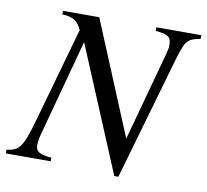

<svg xmlns="http://www.w3.org/2000/svg" viewBox="-95 -736 898 834"><g transform="rotate(10 353.5 -319.0)"><path d="M727 -653H529V-637C586 -632 598 -622 598 -586C598 -574 596 -563 590 -542L484 -154L277 -653H117V-637C164 -637 188 -618 203 -583L86 -168C50 -40 36 -24 -20 -16V0H178V-16C126 -20 108 -31 108 -59C108 -72 111 -92 117 -113L231 -535L461 15H479L625 -492C662 -621 664 -623 727 -637Z"/></g></svg>

Font: STIXGeneral
Style: Italic
Weight: 400
Italic angle: -16.33°
Designer: MicroPress Inc., with final additions and corrections provided by Coen Hoffman, Elsevier (retired)
Version: Version 1.1.0